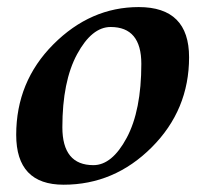

<svg xmlns="http://www.w3.org/2000/svg" viewBox="-20 -502 598 532"><path d="M238.8 -44.4Q290.5 -44.4 331.1 -120.1Q371.6 -195.8 371.6 -325.2Q371.6 -427.2 286.6 -427.2Q234.4 -427.2 193.6 -351.8Q152.8 -276.4 152.8 -149.4Q152.8 -44.4 238.8 -44.4ZM156.2 9.8Q24.9 9.8 24.9 -128.4Q24.9 -275.9 127.9 -379.2Q231 -482.4 364.3 -482.4Q503.9 -482.4 503.9 -343.3Q503.9 -197.3 400.4 -93.8Q296.9 9.8 156.2 9.8Z"/></svg>

Font: Kelvinch
Style: Bold Italic
Weight: 700
Italic angle: -10°
Designer: Paul James Miller
Foundry: High-Logic / Made with FontCreator
Version: Version 3.30 September 23, 2016